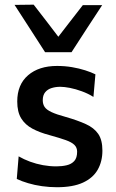

<svg xmlns="http://www.w3.org/2000/svg" viewBox="-20 -792 499 824"><path d="M224.5 11.5Q192 11.5 160.2 7Q128.5 2.5 100.8 -5.8Q73 -14 52 -24L60 -121Q82.5 -108 109 -98.2Q135.5 -88.5 164.2 -83.2Q193 -78 222 -78Q246 -78 266.2 -82.8Q286.5 -87.5 298.8 -101Q311 -114.5 311 -141Q311 -158.5 299.5 -170Q288 -181.5 262 -190.8Q236 -200 191 -212.5Q149.5 -223.5 118.8 -240Q88 -256.5 71 -284Q54 -311.5 54 -356.5Q54 -429 100.5 -469Q147 -509 225 -509Q258 -509 289 -503.8Q320 -498.5 345.8 -490.2Q371.5 -482 389.5 -473L381 -376Q358 -390.5 331.2 -400.2Q304.5 -410 280 -414.8Q255.5 -419.5 238.5 -419.5Q219 -419.5 201.8 -414.2Q184.5 -409 174 -396.2Q163.5 -383.5 163.5 -362Q163.5 -345 171.5 -333Q179.5 -321 200.8 -311Q222 -301 262.5 -290Q313 -275.5 348.2 -259.5Q383.5 -243.5 401.5 -217.5Q419.5 -191.5 419.5 -145.5Q419.5 -99.5 399.5 -64Q379.5 -28.5 336.5 -8.5Q293.5 11.5 224.5 11.5ZM173.5 -568Q140.5 -619.5 107.8 -670Q75 -720.5 42.5 -771L124.5 -772Q154.5 -733.5 184 -695Q213.5 -656.5 243.5 -617H217Q247 -656 276.5 -694Q306 -732 335.5 -770H418.5Q386 -720.5 353 -670Q320 -619.5 287 -568Z"/></svg>

Font: Commissioner Thin Medium
Style: Regular
Weight: 500
Version: Version 1.000